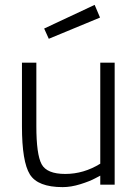

<svg xmlns="http://www.w3.org/2000/svg" viewBox="-20 -757 565 787"><path d="M450 -500V0H391V-37L370 -26Q348 -14 309.5 -2Q271 10 237 10Q135 10 102.5 -42Q70 -94 70 -239Q70 -239 70 -500H129V-240Q129 -124 150.5 -84Q172 -44 247.5 -44Q323 -44 391 -86V-500ZM161 -640 368 -737 390 -685 180 -598Z"/></svg>

Font: Titillium Web[RUS by Daymarius]
Style: Regular
Weight: 300
Designer: Cyrillization by Daymarius
Foundry: Cyrillization by Daymarius
Version: Version 1.002 September 12, 2018